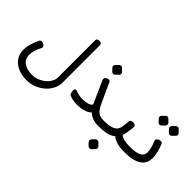

<svg xmlns="http://www.w3.org/2000/svg" viewBox="-59 -1261 2094 2094"><g transform="rotate(45 987.5 -214.0)"><path d="M70.8 -12.7Q70.8 -98.1 124 -203.1Q130.9 -217.3 149.4 -217.3Q168 -217.3 185.3 -205.1Q202.6 -192.9 202.6 -178.2Q202.6 -174.3 200.2 -168.5Q154.3 -83 154.3 -18.6Q154.3 16.6 168.5 43.5Q182.6 70.3 208 85.9Q257.3 116.7 330.1 116.7Q383.8 116.7 433.8 92Q483.9 67.4 516.1 26.9Q548.3 -13.7 551.8 -58.1V-641.6Q551.8 -653.3 563 -659.9Q574.2 -666.5 589.6 -666.5Q605 -666.5 615.7 -659.9Q626.5 -653.3 626.5 -641.6V-41Q619.6 21 579.6 75.9Q539.6 130.9 472.4 165.5Q405.3 200.2 327.6 200.2Q245.1 200.2 181.2 168Q111.8 132.3 85 66.4Q70.8 30.3 70.8 -12.7Z M896.5 -600.6 927.2 -632.3Q936.5 -641.6 949.2 -641.6Q961.9 -641.6 971.2 -632.3L1002.9 -600.6Q1012.2 -591.3 1012.2 -579.1Q1012.2 -566.9 1002.9 -557.6L971.2 -525.9Q961.9 -516.6 949.2 -516.6Q936.5 -516.6 927.2 -525.9L896.5 -557.6Q887.2 -566.9 887.2 -579.1Q887.2 -591.3 896.5 -600.6ZM768.1 -79.1Q768.1 -109.4 787.1 -109.4Q790 -109.4 798.8 -106.4Q851.6 -85 899.9 -85Q948.2 -85 984.4 -95Q1020.5 -105 1031.2 -127.4L913.1 -391.6Q911.6 -396.5 911.6 -400.9Q911.6 -417 927.2 -429Q942.9 -440.9 959.7 -440.9Q976.6 -440.9 982.4 -428.2L1080.6 -213.4Q1094.7 -182.6 1104.5 -164.8Q1114.3 -147 1127.4 -129.4Q1140.6 -111.8 1155.3 -103Q1187 -83.5 1234.9 -83.5V0Q1137.2 0 1083 -55.2Q1025.9 0 908.2 0Q870.6 0 844.5 -5.4Q818.4 -10.7 787.1 -23.4Q780.3 -26.9 774.2 -44.2Q768.1 -61.5 768.1 -79.1Z M1287.6 198.2Q1278.3 189 1278.3 176.3Q1278.3 163.6 1287.6 154.3L1318.4 123Q1327.1 114.3 1340.3 114.3Q1353.5 114.3 1362.3 123L1394 154.3Q1403.3 163.6 1403.3 176.3Q1403.3 189 1394 198.2L1362.3 231Q1353.5 239.7 1340.3 239.7Q1327.1 239.7 1318.4 231ZM1233.4 -83.5Q1366.7 -83.5 1404.3 -129.9Q1422.9 -152.3 1427.7 -191.9L1437.5 -273.9Q1439.5 -285.6 1450.2 -292Q1460.9 -298.3 1477.3 -298.3Q1493.7 -298.3 1507.1 -290Q1520.5 -281.7 1520.5 -267.6L1508.3 -177.7Q1503.9 -148.9 1494.1 -120.1Q1536.1 -83.5 1636.7 -83.5V0Q1507.3 0 1446.8 -52.7Q1412.1 -22.5 1359.1 -11.2Q1306.2 0 1233.4 0Q1218.3 0 1205.6 -12.7Q1192.9 -25.4 1192.9 -41.7Q1192.9 -58.1 1205.1 -70.8Q1217.3 -83.5 1233.4 -83.5Z M1636.7 -83.5Q1743.7 -83.5 1784.2 -110.4Q1820.8 -134.8 1820.8 -176.8Q1820.8 -230 1785.2 -319.3Q1783.2 -326.2 1783.2 -328.1Q1783.2 -344.2 1799.3 -356Q1815.4 -367.7 1835.4 -367.7Q1855.5 -367.7 1861.8 -351.6Q1904.3 -251 1904.3 -174.8Q1904.3 -28.8 1723.6 -4.9Q1684.6 0 1636.7 0Q1621.1 0 1608.2 -12.7Q1595.2 -25.4 1595.2 -41.5Q1596.2 -57.6 1608.6 -70.6Q1621.1 -83.5 1636.7 -83.5ZM1804.2 -566.4 1835 -598.1Q1844.2 -607.4 1857.2 -607.4Q1870.1 -607.4 1879.4 -598.1L1910.6 -566.4Q1919.9 -557.1 1919.9 -544.9Q1919.9 -532.7 1910.6 -523.4L1879.4 -491.7Q1870.1 -482.4 1857.2 -482.4Q1844.2 -482.4 1835 -491.7L1804.2 -523.4Q1794.9 -532.7 1794.9 -544.9Q1794.9 -557.1 1804.2 -566.4ZM1646 -566.4 1676.8 -598.1Q1686 -607.4 1698.7 -607.4Q1711.4 -607.4 1720.7 -598.1L1752.4 -566.4Q1760.7 -558.1 1760.7 -544.9Q1760.7 -531.7 1752.4 -523.4L1720.7 -491.7Q1711.4 -482.4 1698.7 -482.4Q1686 -482.4 1676.8 -491.7L1646 -523.4Q1636.7 -532.7 1636.7 -544.9Q1636.7 -557.1 1646 -566.4Z"/></g></svg>

Font: Behdad
Style: Regular
Weight: 400
Designer: Mohammad Saleh Souzanchi
Foundry: http://font-store.ir
Version: Version:1.0.1;RFB:1.2.5;Building:2018-09-04 19:53:52.209180